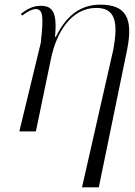

<svg xmlns="http://www.w3.org/2000/svg" viewBox="-20 -564 579 824"><path d="M332 240H404L526 -353C552 -485 521 -544 411 -544C349 -544 275 -520 220 -406H216C227 -516 203 -539 154 -539C118 -539 93 -522 70 -505L75 -497C99 -516 120 -525 133 -525C166 -525 167 -491 155 -380L63 0H134L199 -313C222 -424 285 -530 393 -530C473 -530 489 -473 466 -350Z"/></svg>

Font: Noto Serif Display Light
Style: Italic
Weight: 300
Italic angle: -12°
Designer: Monotype Design Team
Foundry: Monotype Imaging Inc.
Version: Version 2.009